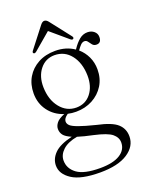

<svg xmlns="http://www.w3.org/2000/svg" viewBox="-156 -685 772 1001"><g transform="rotate(-20 230.0 -184.5)"><path d="M289.5 -2.5Q369.5 14.5 399.5 41.8Q429.5 69 429.5 111.5Q429.5 166.5 375.8 201.8Q322 237 223 237Q117 237 67 204.2Q17 171.5 17 124.5Q17 87.5 46.5 57.5Q76 27.5 146 11Q114.5 -2.5 103.2 -17.2Q92 -32 92 -51.5Q92 -68 104.5 -84.2Q117 -100.5 150 -113.5Q98.5 -130 67.5 -171.5Q36.5 -213 36.5 -268.5Q36.5 -318.5 59.2 -357Q82 -395.5 122.8 -417.5Q163.5 -439.5 217.5 -439.5Q277.5 -439.5 322.5 -408.5L324.5 -412Q343.5 -440 363.5 -456.5Q383.5 -473 408.5 -473Q430 -473 444.8 -460.5Q459.5 -448 459.5 -429Q459.5 -396 432.5 -396Q418 -396 410 -405.8Q402 -415.5 395.5 -425Q389 -434.5 378.5 -434.5Q367 -434.5 357.2 -424.8Q347.5 -415 336 -398.5Q362.5 -375.5 377.5 -343.5Q392.5 -311.5 392.5 -273.5Q392.5 -223.5 368.8 -185.2Q345 -147 304.2 -125.2Q263.5 -103.5 213 -103.5Q189.5 -103.5 167.5 -108.5Q143 -92 143 -74Q143 -61.5 153.8 -51.2Q164.5 -41 196 -29.5Q227.5 -18 289.5 -2.5ZM205.5 -419.5Q156 -419 125.2 -380.2Q94.5 -341.5 95.5 -282Q97 -212 132.5 -167.8Q168 -123.5 222.5 -123.5Q273 -124 303.2 -162.5Q333.5 -201 332.5 -261.5Q331 -331.5 296.5 -375.5Q262 -419.5 205.5 -419.5ZM63.5 113.5Q63.5 158 102.5 186.8Q141.5 215.5 230.5 215.5Q302 215.5 340.2 191.8Q378.5 168 378.5 127Q378.5 99 353.8 78.5Q329 58 256.5 42Q204 31 171.5 20.5Q118 30.5 90.8 56Q63.5 81.5 63.5 113.5ZM124 -469.5Q114 -461.5 108 -466Q102 -471 109.5 -480.5L196 -592Q207 -606 217.5 -606Q229.5 -606 240 -592L327 -480.5Q334 -471.5 328 -466Q322 -461 312 -469.5L218 -549.5Z"/></g></svg>

Font: Fraunces 144pt S050 Light
Style: Regular
Weight: 300
Version: Version 1.000; ttfautohint (v1.8.3)